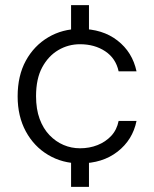

<svg xmlns="http://www.w3.org/2000/svg" viewBox="-20 -627 603 751"><path d="M258 104V-33H328V104ZM258 -470V-607H328V-470ZM293 12Q224 12 168.5 -21Q113 -54 81 -113Q49 -172 49 -250Q49 -331 81 -389.5Q113 -448 168.5 -481Q224 -514 293 -514Q381 -514 439.5 -468.5Q498 -423 514 -348H444Q433 -399 391.5 -426.5Q350 -454 293 -454Q247 -454 208 -431Q169 -408 145 -363.5Q121 -319 121 -251Q121 -200 135 -162Q149 -124 173.5 -98.5Q198 -73 228.5 -60Q259 -47 293 -47Q330 -47 361.5 -59.5Q393 -72 415 -95.5Q437 -119 444 -154H514Q499 -80 440 -34Q381 12 293 12Z"/></svg>

Font: DM Sans 16pt Light
Style: Regular
Weight: 300
Version: Version 4.004;gftools[0.9.30]